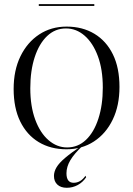

<svg xmlns="http://www.w3.org/2000/svg" viewBox="-20 -711 645 929"><path d="M301.6 11.3Q225 11.3 167.3 -23.4Q109.7 -58.1 77.8 -123.4Q46 -188.7 46 -280.6Q46 -371 79 -438.7Q112.1 -506.5 169.8 -544.4Q227.4 -582.3 302.4 -582.3Q379 -582.3 436.7 -547.6Q494.4 -512.9 526.2 -448Q558.1 -383.1 558.1 -290.3Q558.1 -200 525.4 -132.3Q492.7 -64.5 434.7 -26.6Q376.6 11.3 301.6 11.3ZM304.8 2.4Q357.3 2.4 396 -34.3Q434.7 -71 456 -136.7Q477.4 -202.4 477.4 -287.1Q477.4 -375 453.6 -439.1Q429.8 -503.2 389.5 -538.3Q349.2 -573.4 299.2 -573.4Q246.8 -573.4 208.1 -536.7Q169.4 -500 148 -434.7Q126.6 -369.4 126.6 -283.9Q126.6 -196.8 150.4 -132.3Q174.2 -67.7 214.9 -32.7Q255.6 2.4 304.8 2.4ZM303.2 197.6Q274.2 197.6 257.7 182.3Q241.1 166.9 241.1 140.3Q241.1 119.4 253.6 98.4Q266.1 77.4 295.2 52.8Q324.2 28.2 373.4 -4.8H379Q338.7 33.1 320.2 64.5Q301.6 96 301.6 127.4Q301.6 173.4 336.3 173.4Q370.2 173.4 393.5 139.5L396.8 146.8Q380.6 171 356 184.3Q331.5 197.6 303.2 197.6ZM167.7 -682.3V-691.1H436.3V-682.3Z"/></svg>

Font: Playfair 144pt SemiCondensed Light
Style: Regular
Weight: 300
Width: 4
Designer: Claus Eggers Sørensen
Foundry: Claus Eggers Sørensen
Version: Version 2.203